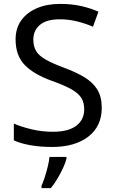

<svg xmlns="http://www.w3.org/2000/svg" viewBox="-20 -744 589 985"><path d="M502 -191Q502 -96 433 -43Q364 10 247 10Q187 10 136 1Q85 -8 51 -24V-110Q87 -94 140.5 -81Q194 -68 251 -68Q331 -68 371.5 -99Q412 -130 412 -183Q412 -218 397 -242Q382 -266 345.5 -286.5Q309 -307 244 -330Q153 -363 106.5 -411Q60 -459 60 -542Q60 -599 89 -639.5Q118 -680 169.5 -702Q221 -724 288 -724Q347 -724 396 -713Q445 -702 485 -684L457 -607Q420 -623 376.5 -634Q333 -645 286 -645Q219 -645 185 -616.5Q151 -588 151 -541Q151 -505 166 -481Q181 -457 215 -438Q249 -419 307 -397Q370 -374 413.5 -347.5Q457 -321 479.5 -284Q502 -247 502 -191ZM321 70Q317 88 304.5 115.5Q292 143 275.5 171Q259 199 241 221H193V209Q201 192 209.5 165.5Q218 139 225 110.5Q232 82 234 61H321Z"/></svg>

Font: Noto Sans Tagbanwa
Style: Regular
Weight: 400
Designer: Monotype Design Team
Foundry: Monotype Imaging Inc.
Version: Version 2.001; ttfautohint (v1.8.4.7-5d5b)